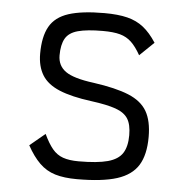

<svg xmlns="http://www.w3.org/2000/svg" viewBox="-49 -679 697 739"><g transform="rotate(5 300.0 -309.0)"><path d="M275 14Q225 14 190.5 3.5Q156 -7 130 -32.5Q104 -58 81 -100L140 -149Q157 -113 174 -92.5Q191 -72 215 -63.5Q239 -55 275 -55Q348 -55 388 -66Q428 -77 444.5 -102.5Q461 -128 461 -172Q461 -213 447 -235.5Q433 -258 399 -270Q365 -282 304 -290Q227 -300 180 -319.5Q133 -339 112.5 -372.5Q92 -406 92 -455Q92 -521 114 -560Q136 -599 187 -615.5Q238 -632 325 -632Q378 -632 414 -623Q450 -614 476.5 -593Q503 -572 527 -535L472 -482Q454 -514 435.5 -531.5Q417 -549 391.5 -556Q366 -563 325 -563Q264 -563 229 -553.5Q194 -544 180.5 -520Q167 -496 167 -455Q167 -415 198 -393Q229 -371 307 -361Q393 -349 443 -328.5Q493 -308 514.5 -271Q536 -234 536 -172Q536 -103 511 -62.5Q486 -22 429.5 -4Q373 14 275 14Z"/></g></svg>

Font: Victor Mono Thin
Style: Regular
Weight: 400
Monospace: yes
Version: Version 1.561;gftools[0.9.30]